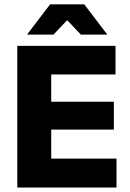

<svg xmlns="http://www.w3.org/2000/svg" viewBox="-20 -846 586 866"><path d="M58 0V-639H211V0ZM103.5 0V-130.5H505.5V0ZM147.5 -261.5V-387H493.5V-261.5ZM103 -510V-639H501V-510ZM206 -826.5H360L462.5 -692V-690H344.5L285 -753H281L221.5 -690H103.5V-692Z"/></svg>

Font: Anek Bangla Medium
Style: Bold
Weight: 700
Version: Version 1.003